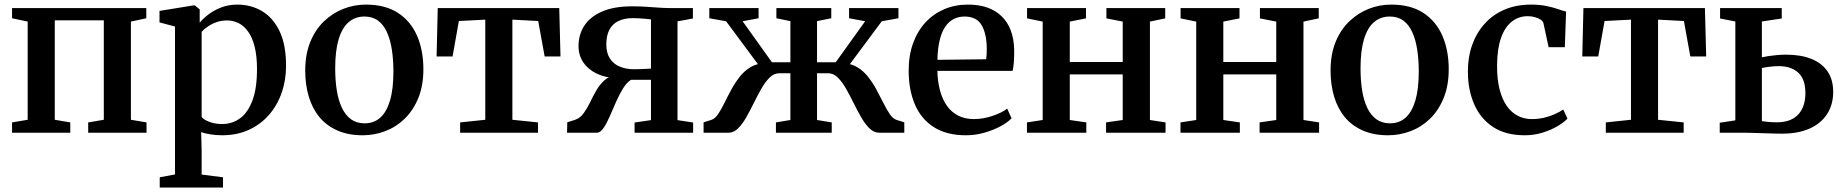

<svg xmlns="http://www.w3.org/2000/svg" viewBox="-20 -578 8026 836"><path d="M32.5 0V-45L100.5 -56.5V-484L32.5 -498.5V-543H617V-498.5L550 -484V-56.5L618 -45V0H364V-45L432 -56.5V-489.5H218.5V-56.5L286 -45V0Z M675.5 238.5V194L742 181.5V-462.5L674.5 -480.5V-530.5L822 -554.5H828.5L849.5 -537V-479Q863 -496 886.5 -514.2Q910 -532.5 942.2 -545.2Q974.5 -558 1013.5 -558Q1072.5 -558 1120.5 -529.8Q1168.5 -501.5 1197 -442.8Q1225.5 -384 1225.5 -291.5Q1225.5 -228.5 1206.2 -173.5Q1187 -118.5 1150.5 -77Q1114 -35.5 1062.5 -12.2Q1011 11 947 11Q922 11 896.2 7Q870.5 3 856 -3L858 79V182L951 194V238.5ZM947.5 -38Q991.5 -38 1025.5 -63Q1059.5 -88 1079.2 -140.8Q1099 -193.5 1099 -277Q1099 -333.5 1089 -373.8Q1079 -414 1061 -439.5Q1043 -465 1019.5 -477Q996 -489 969 -489Q943 -489 921.2 -481Q899.5 -473 883.5 -461.5Q867.5 -450 858 -439.5V-69Q866 -57.5 890.5 -47.8Q915 -38 947.5 -38Z M1309 -270.5Q1309 -341 1330.8 -394.8Q1352.5 -448.5 1390.2 -484.8Q1428 -521 1475 -539.5Q1522 -558 1573 -558Q1657.5 -558 1713 -521.8Q1768.5 -485.5 1796 -422Q1823.5 -358.5 1823.5 -276.5Q1823.5 -205.5 1801.5 -151.5Q1779.5 -97.5 1742.2 -61.2Q1705 -25 1657.5 -7Q1610 11 1559.5 11Q1496.5 11 1449.2 -9.8Q1402 -30.5 1371 -68Q1340 -105.5 1324.5 -157.2Q1309 -209 1309 -270.5ZM1567.5 -41Q1608 -41 1635.8 -65.8Q1663.5 -90.5 1678.2 -140.5Q1693 -190.5 1693 -266.5Q1693 -318 1686.2 -361.8Q1679.5 -405.5 1664.8 -438Q1650 -470.5 1626 -488.2Q1602 -506 1567 -506Q1526.5 -506 1498 -481.5Q1469.5 -457 1454.5 -407Q1439.5 -357 1439.5 -280.5Q1439.5 -228 1446.5 -184.2Q1453.5 -140.5 1468.8 -108.5Q1484 -76.5 1508.2 -58.8Q1532.5 -41 1567.5 -41Z M1983.5 0V-45L2093 -56.5V-492.5L1978 -486.5L1950.5 -332H1881L1886 -543H2415L2420.5 -332H2351.5L2323.5 -486.5L2211 -492.5V-56.5L2322.5 -45V0Z M2449 0 2450 -45.5 2484.5 -56.5Q2506 -64 2521 -84.5Q2536 -105 2548.8 -131.5Q2561.5 -158 2576.2 -183.8Q2591 -209.5 2611.5 -228.2Q2632 -247 2663 -251L2665 -238.5Q2617.5 -239 2579.8 -256.8Q2542 -274.5 2520.5 -305.5Q2499 -336.5 2499 -377.5Q2499 -427.5 2524.5 -466.5Q2550 -505.5 2602 -528Q2654 -550.5 2732.5 -550.5Q2760.5 -550.5 2789.5 -548.8Q2818.5 -547 2845 -545Q2871.5 -543 2890 -543H2997V-497.5L2930 -485V-55L2998 -44.5V0H2743V-44.5L2814.5 -55V-230.5H2727.5Q2709 -219 2693 -193.2Q2677 -167.5 2663 -135.8Q2649 -104 2636 -73.8Q2623 -43.5 2609.5 -23Q2596 -2.5 2581 0ZM2740.5 -276.5Q2752 -276.5 2766 -277Q2780 -277.5 2793.2 -278.2Q2806.5 -279 2814.5 -279.5V-493.5Q2806 -494.5 2792.2 -496Q2778.5 -497.5 2763.2 -498.2Q2748 -499 2735 -499Q2698 -499 2672.2 -486.2Q2646.5 -473.5 2633.2 -448.2Q2620 -423 2620 -384.5Q2620 -347 2635.8 -323Q2651.5 -299 2678.8 -287.8Q2706 -276.5 2740.5 -276.5Z M3043.5 0V-45.5L3077.5 -56Q3093 -61 3106.5 -80.8Q3120 -100.5 3133.8 -128.8Q3147.5 -157 3163.8 -187Q3180 -217 3200.8 -243.5Q3221.5 -270 3249 -286.2Q3276.5 -302.5 3313 -302.5L3311 -257L3141.5 -485.5L3068.5 -498.5V-543H3283V-498.5L3213.5 -485.5L3341 -307H3421.5V-486L3360.5 -498.5V-543H3599.5V-498.5L3537.5 -486V-307H3619L3747 -485.5L3677 -498.5V-543H3892V-498.5L3819.5 -485.5L3649.5 -257L3647.5 -302.5Q3684 -302.5 3711.5 -286.2Q3739 -270 3759.8 -243.5Q3780.5 -217 3796.8 -186.8Q3813 -156.5 3827 -128.5Q3841 -100.5 3854.5 -80.8Q3868 -61 3883.5 -56L3917.5 -45.5V0H3809Q3785.5 0 3766.2 -18.8Q3747 -37.5 3730 -67Q3713 -96.5 3696.8 -129.5Q3680.5 -162.5 3663.8 -192Q3647 -221.5 3628 -240.2Q3609 -259 3586 -259H3537.5V-55.5L3601.5 -45V0H3358.5V-45L3421.5 -55.5V-259H3373Q3350 -259 3331 -240.2Q3312 -221.5 3295.2 -192Q3278.5 -162.5 3262.2 -129.5Q3246 -96.5 3229.2 -67Q3212.5 -37.5 3193.5 -18.8Q3174.5 0 3151.5 0Z M4186 11Q4101.5 11 4046 -24.5Q3990.5 -60 3963.5 -123.5Q3936.5 -187 3936.5 -270.5Q3936.5 -337 3955.8 -390Q3975 -443 4009.8 -480.5Q4044.5 -518 4091.5 -538Q4138.5 -558 4194.5 -558Q4289 -558 4341.2 -507.2Q4393.5 -456.5 4396 -361.5Q4396 -330.5 4394.5 -308.2Q4393 -286 4389 -269.5H4061.5Q4062.5 -222.5 4073 -183.8Q4083.5 -145 4103.2 -117.2Q4123 -89.5 4152.2 -74.5Q4181.5 -59.5 4220.5 -59.5Q4261 -59.5 4302 -73.5Q4343 -87.5 4365.5 -105L4384.5 -63Q4367.5 -45 4336.5 -28.2Q4305.5 -11.5 4266.2 -0.2Q4227 11 4186 11ZM4061.5 -317.5 4274 -320Q4275.5 -330.5 4276 -342.5Q4276.5 -354.5 4276.5 -365Q4276.5 -429 4254.8 -467.5Q4233 -506 4180 -506Q4155 -506 4133.8 -495.8Q4112.5 -485.5 4096.8 -463.2Q4081 -441 4072 -405Q4063 -369 4061.5 -317.5Z M4451.5 0V-45L4520 -55.5V-484L4452 -498V-543H4708.5V-498L4638 -484V-308H4868.5V-484L4797.5 -498V-543H5053.5V-498L4987 -484V-55.5L5055 -45V0H4796V-45L4868.5 -55.5V-254H4638V-55.5L4710 -45V0Z M5120 0V-45L5188.5 -55.5V-484L5120.5 -498V-543H5377V-498L5306.5 -484V-308H5537V-484L5466 -498V-543H5722V-498L5655.5 -484V-55.5L5723.5 -45V0H5464.5V-45L5537 -55.5V-254H5306.5V-55.5L5378.5 -45V0Z M5773.5 -270.5Q5773.5 -341 5795.2 -394.8Q5817 -448.5 5854.8 -484.8Q5892.5 -521 5939.5 -539.5Q5986.5 -558 6037.5 -558Q6122 -558 6177.5 -521.8Q6233 -485.5 6260.5 -422Q6288 -358.5 6288 -276.5Q6288 -205.5 6266 -151.5Q6244 -97.5 6206.8 -61.2Q6169.5 -25 6122 -7Q6074.5 11 6024 11Q5961 11 5913.8 -9.8Q5866.5 -30.5 5835.5 -68Q5804.5 -105.5 5789 -157.2Q5773.5 -209 5773.5 -270.5ZM6032 -41Q6072.5 -41 6100.2 -65.8Q6128 -90.5 6142.8 -140.5Q6157.5 -190.5 6157.5 -266.5Q6157.5 -318 6150.8 -361.8Q6144 -405.5 6129.2 -438Q6114.5 -470.5 6090.5 -488.2Q6066.5 -506 6031.5 -506Q5991 -506 5962.5 -481.5Q5934 -457 5919 -407Q5904 -357 5904 -280.5Q5904 -228 5911 -184.2Q5918 -140.5 5933.2 -108.5Q5948.5 -76.5 5972.8 -58.8Q5997 -41 6032 -41Z M6619 11Q6536 11 6481.2 -25Q6426.5 -61 6399 -123.8Q6371.5 -186.5 6371.5 -266Q6371 -328.5 6389.8 -381.5Q6408.5 -434.5 6444 -474.2Q6479.5 -514 6530.8 -536Q6582 -558 6647 -558Q6683.5 -558 6712.8 -552Q6742 -546 6763.5 -538.5Q6785 -531 6799 -527.5L6793.5 -372.5H6723L6700.5 -476.5Q6699 -485 6688.8 -492Q6678.5 -499 6663.8 -503.2Q6649 -507.5 6632 -507.5Q6593 -507.5 6563 -484.2Q6533 -461 6516 -413.8Q6499 -366.5 6498.5 -294Q6498 -235 6509 -190.8Q6520 -146.5 6540.2 -117.5Q6560.5 -88.5 6588.2 -74Q6616 -59.5 6649.5 -59.5Q6678 -59.5 6703.5 -65.5Q6729 -71.5 6750.2 -81.2Q6771.5 -91 6786.5 -101L6805 -61.5Q6789.5 -45 6761 -28.2Q6732.5 -11.5 6695.8 -0.2Q6659 11 6619 11Z M6972 0V-45L7081.5 -56.5V-492.5L6966.5 -486.5L6939 -332H6869.5L6874.5 -543H7403.5L7409 -332H7340L7312 -486.5L7199.5 -492.5V-56.5L7311 -45V0Z M7468 0V-43.5L7536 -54V-484.5L7469.5 -497.5V-543H7738V-497.5L7651.5 -484.5V-328.5Q7664.5 -331.5 7681.2 -334Q7698 -336.5 7717.5 -338.2Q7737 -340 7757.5 -340Q7820.5 -340 7866.5 -321.8Q7912.5 -303.5 7937.2 -267.5Q7962 -231.5 7962 -178Q7962 -122 7935.2 -81Q7908.5 -40 7858.8 -18Q7809 4 7739.5 4Q7728 4 7707 3.5Q7686 3 7662 2.2Q7638 1.5 7616.5 0.8Q7595 0 7582 0ZM7717 -45.5Q7778 -45.5 7809.5 -79.2Q7841 -113 7841 -172.5Q7841 -233 7810 -261.5Q7779 -290 7725.5 -290Q7706 -290 7686 -287.5Q7666 -285 7651.5 -282V-50.5Q7664 -48.5 7681.2 -47Q7698.5 -45.5 7717 -45.5Z"/></svg>

Font: Merriweather 48pt SemiBold
Style: Regular
Weight: 600
Version: Version 2.100